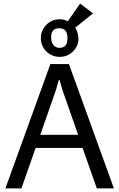

<svg xmlns="http://www.w3.org/2000/svg" viewBox="-20 -1047 663 1067"><path d="M518 0 439 -225H178L99 0H10L260 -691H363L613 0ZM414 -298 327 -547 311 -603H307L291 -547L204 -298ZM312 -940Q337 -940 357 -929L425 -1027L497 -973L398 -893Q416 -865 416 -828.5Q416 -792 386 -761.5Q356 -731 312 -731Q268 -731 237.5 -761.5Q207 -792 207 -835Q207 -878 237.5 -909Q268 -940 312 -940ZM311 -781Q355 -781 355 -835.5Q355 -890 309.5 -890Q264 -890 264 -840Q264 -815 276 -798Q288 -781 311 -781Z"/></svg>

Font: Average Sans
Style: Regular
Weight: 400
Designer: Eduardo Rodriguez Tunni
Foundry: Eduardo Rodriguez Tunni
Version: Version 1.001